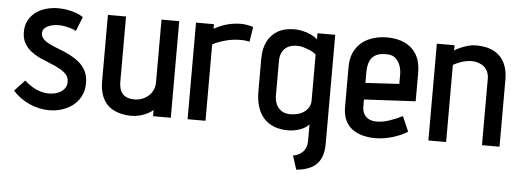

<svg xmlns="http://www.w3.org/2000/svg" viewBox="-48 -648 2685 992"><g transform="rotate(5 1294.0 -152.0)"><path d="M318 -404 348 -478Q329 -491 306.5 -498.5Q284 -506 261.5 -509.5Q239 -513 217 -513Q187 -513 157 -505Q127 -497 103 -479.5Q79 -462 65 -436.5Q51 -411 51 -375Q51 -342 64.5 -318Q78 -294 100 -277Q122 -260 148.5 -248Q175 -236 201.5 -225.5Q228 -215 250 -203Q272 -191 285.5 -176Q299 -161 299 -138Q299 -120 290.5 -107Q282 -94 268.5 -85.5Q255 -77 239 -73.5Q223 -70 208 -70Q184 -70 161.5 -77Q139 -84 119 -96.5Q99 -109 80 -126L27 -69Q62 -30 112 -7Q162 16 216 16Q250 16 282 6Q314 -4 339 -23.5Q364 -43 379 -72Q394 -101 394 -140Q394 -177 380.5 -203Q367 -229 345 -247Q323 -265 296.5 -278.5Q270 -292 243 -302Q216 -312 194 -322.5Q172 -333 158.5 -346Q145 -359 145 -377Q145 -392 153 -401Q161 -410 173.5 -415.5Q186 -421 200 -423.5Q214 -426 227 -426Q244 -426 260 -423Q276 -420 291 -415.5Q306 -411 318 -404Z M754 -33V0H846V-501H754V-175Q754 -154 746 -136.5Q738 -119 724 -106Q710 -93 691 -85.5Q672 -78 651 -78Q625 -78 607 -86.5Q589 -95 579.5 -114Q570 -133 570 -164V-501H476V-158Q476 -120 484.5 -92.5Q493 -65 508.5 -45.5Q524 -26 545.5 -14.5Q567 -3 591.5 2.5Q616 8 642 8Q664 8 686.5 2Q709 -4 727 -13.5Q745 -23 754 -33Z M1217 -427 1229 -504Q1219 -508 1201 -511.5Q1183 -515 1162 -515Q1122 -514 1088.5 -504Q1055 -494 1026 -477V-501H933V0H1026V-396Q1040 -404 1057.5 -410.5Q1075 -417 1093.5 -422Q1112 -427 1131.5 -429.5Q1151 -432 1169 -432Q1192 -432 1204.5 -429.5Q1217 -427 1217 -427Z M1655 64V-501H1563V-470Q1546 -484 1527 -492.5Q1508 -501 1488 -505.5Q1468 -510 1448 -511Q1395 -512 1359 -492Q1323 -472 1304 -435Q1285 -398 1285 -346V-177Q1285 -85 1329 -36.5Q1373 12 1456 12Q1472 12 1487.5 9Q1503 6 1517 1Q1531 -4 1543 -11.5Q1555 -19 1563 -28V56Q1563 76 1557 91Q1551 106 1541 116Q1531 126 1518.5 131.5Q1506 137 1492 139L1515 211Q1560 207 1591.5 191Q1623 175 1639 144Q1655 113 1655 64ZM1563 -389V-151Q1563 -135 1556 -121Q1549 -107 1536 -96Q1523 -85 1505 -79Q1487 -73 1463 -72Q1435 -71 1416 -82.5Q1397 -94 1387 -114.5Q1377 -135 1377 -162V-340Q1377 -365 1385 -382.5Q1393 -400 1406 -410Q1419 -420 1435.5 -424Q1452 -428 1469 -427Q1482 -427 1497 -422.5Q1512 -418 1526 -412.5Q1540 -407 1550 -400.5Q1560 -394 1563 -389Z M1832 -144V-181L2099 -195V-343Q2099 -399 2077.5 -436Q2056 -473 2016.5 -492Q1977 -511 1923 -511Q1871 -511 1829 -492Q1787 -473 1762.5 -435Q1738 -397 1738 -340V-135Q1738 -95 1750.5 -67Q1763 -39 1786 -21.5Q1809 -4 1840 4.5Q1871 13 1907 13Q1949 13 1994 0Q2039 -13 2074 -35L2040 -113Q2007 -96 1972 -84.5Q1937 -73 1907 -73Q1890 -73 1876 -77.5Q1862 -82 1852.5 -91Q1843 -100 1837.5 -113Q1832 -126 1832 -144ZM2007 -325V-277L1832 -267V-322Q1832 -354 1840.5 -376.5Q1849 -399 1869 -411.5Q1889 -424 1922 -424Q1953 -426 1971 -412Q1989 -398 1998 -375Q2007 -352 2007 -325Z M2460 -343V1H2551V-346Q2551 -382 2542.5 -409.5Q2534 -437 2519 -456Q2504 -475 2483.5 -487Q2463 -499 2438.5 -504.5Q2414 -510 2387 -510Q2364 -510 2343 -504Q2322 -498 2304 -490Q2286 -482 2274 -474V-501H2182V1H2274V-399Q2292 -409 2308 -415Q2324 -421 2339.5 -424Q2355 -427 2370 -427Q2388 -427 2404.5 -421.5Q2421 -416 2433.5 -405.5Q2446 -395 2453 -379Q2460 -363 2460 -343Z"/></g></svg>

Font: Advent Pro SemiBold
Style: Regular
Weight: 600
Designer: VivaRado, Andreas Kalpakidis
Foundry: VivaRado, Andreas Kalpakidis
Version: Version 3.000